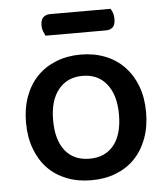

<svg xmlns="http://www.w3.org/2000/svg" viewBox="-50 -696 661 755"><g transform="rotate(-5 281.0 -318.5)"><path d="M518 -234Q518 -177 501 -131Q484 -85 453.5 -53Q423 -21 379 -3.5Q335 14 281 14Q227 14 183 -3.5Q139 -21 108.5 -53Q78 -85 61 -131Q44 -177 44 -234Q44 -291 61 -337Q78 -383 109 -415Q140 -447 184 -464.5Q228 -482 281 -482Q334 -482 378 -464.5Q422 -447 453 -414.5Q484 -382 501 -336.5Q518 -291 518 -234ZM281 -398Q221 -398 186 -355Q151 -312 151 -234Q151 -156 185 -113.5Q219 -71 281 -71Q343 -71 377 -113.5Q411 -156 411 -234Q411 -311 376.5 -354.5Q342 -398 281 -398ZM150 -568Q146 -576 142 -586.5Q138 -597 138 -609Q138 -632 148.5 -641.5Q159 -651 176 -651H414Q426 -634 426 -610Q426 -587 416 -577.5Q406 -568 388 -568Z"/></g></svg>

Font: Baloo Chettan 2 Medium
Style: Regular
Weight: 500
Designer: Maithili Shingre, Unnati Kotecha and Ek Type
Foundry: Ek Type
Version: Version 1.640;hotconv 1.0.111;makeotfexe 2.5.65597; ttfautoh